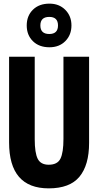

<svg xmlns="http://www.w3.org/2000/svg" viewBox="-20 -1026 540 1056"><path d="M248 10Q364 10 417 -54Q470 -118 470 -240V-714H329V-262Q329 -187 312.5 -153.5Q296 -120 248 -120Q204 -120 187.5 -152.5Q171 -185 171 -260V-714H30V-243Q30 10 248 10ZM252 -766Q306 -766 339.5 -800Q373 -834 373 -886Q373 -938 339 -972Q305 -1006 252 -1006Q195 -1006 161 -972.5Q127 -939 127 -886Q127 -833 161 -799.5Q195 -766 252 -766ZM251 -839Q202 -839 202 -886Q202 -933 251 -933Q299 -933 299 -886Q299 -839 251 -839Z"/></svg>

Font: Noto Sans Mono Condensed Extra
Style: Regular
Weight: 800
Width: 3
Designer: Monotype Design Team
Foundry: Monotype Imaging Inc.
Version: Version 1.900